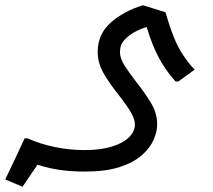

<svg xmlns="http://www.w3.org/2000/svg" viewBox="-22 -453 815 733"><path d="M301 202Q215 202 147 183.5Q79 165 39 146L72 75H83Q132 97 188 108.5Q244 120 301 120Q361 120 404 107Q447 94 470 71.5Q493 49 493 22Q493 5 480.5 -19Q468 -43 433 -88Q393 -138 372 -176Q351 -214 351 -255Q351 -322 400 -366Q449 -410 524 -433L610 -406Q625 -353 640.5 -314Q656 -275 675.5 -245Q695 -215 721 -187L659 -142H648Q611 -183 584.5 -232.5Q558 -282 538 -350Q517 -344 493.5 -331.5Q470 -319 453 -300.5Q436 -282 436 -255Q436 -229 455.5 -199.5Q475 -170 500 -138Q529 -101 553.5 -61.5Q578 -22 578 22Q578 49 564.5 80.5Q551 112 519 140Q487 168 434 185Q381 202 301 202ZM64 260 -2 232 73 75 165 111Z"/></svg>

Font: Fustat Medium
Style: Regular
Weight: 500
Designer: Mohamed Gaber, Khaled Hosny, Laura Garcia Mut
Foundry: Kief Type Foundry, Alif Type Foundry, Hard Type Foundry
Version: Version 1.007